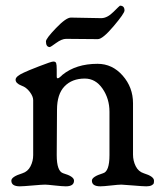

<svg xmlns="http://www.w3.org/2000/svg" viewBox="-20 -655 583 677"><path d="M156 -489Q142 -489 142 -509Q142 -519 177.5 -556Q213 -593 230 -593Q242 -593 283 -592Q324 -591 337 -591Q358 -591 380 -613Q402 -635 403 -635Q419 -635 419 -618Q419 -608 380.5 -562.5Q342 -517 325 -517Q312 -517 269 -517.5Q226 -518 213 -518Q198 -518 178 -503.5Q158 -489 156 -489ZM449 -110Q449 -88 458.5 -69Q468 -50 487 -44Q523 -33 523 -18Q523 -12 522 -8.5Q521 -5 514.5 -1.5Q508 2 496 2Q484 2 449.5 -1Q415 -4 408 -4Q398 -4 371.5 -1Q345 2 334 2Q304 2 304 -18Q304 -32 343 -44Q366 -50 366 -108V-261Q366 -307 341.5 -342.5Q317 -378 279 -378Q234 -378 207.5 -350.5Q181 -323 181 -268L180 -108Q180 -51 203 -44Q241 -33 241 -18Q241 2 212 2Q200 2 173 -1Q146 -4 139 -4Q129 -4 95 -1Q61 2 50 2Q20 2 20 -18Q20 -32 59 -44Q78 -50 87.5 -68.5Q97 -87 97 -108V-302Q97 -315 85 -331Q73 -347 56 -353Q35 -361 35 -374Q35 -386 64 -399Q76 -405 118.5 -421.5Q161 -438 168 -438Q176 -438 178 -432.5Q180 -427 180 -410V-385Q180 -372 196 -387Q199 -390 200 -391Q248 -430 324 -430Q376 -430 412.5 -388.5Q449 -347 449 -291Z"/></svg>

Font: EB Garamond 08
Style: Regular
Weight: 400
Version: Version 0.016 ; ttfautohint (v1.5)